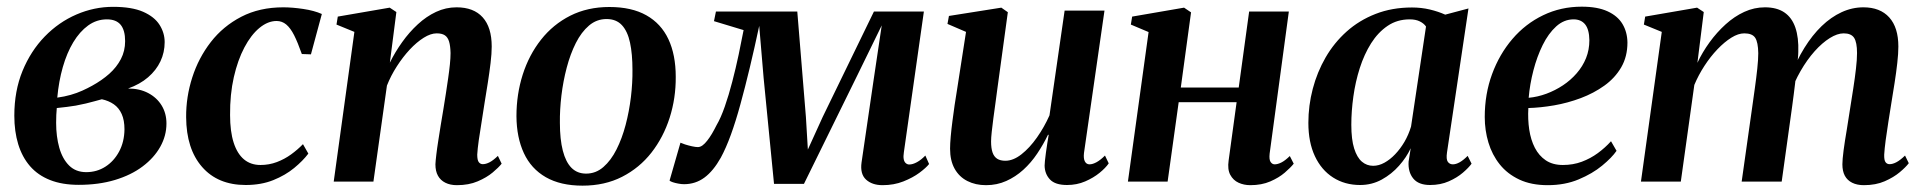

<svg xmlns="http://www.w3.org/2000/svg" viewBox="-20 -558 5912 590"><path d="M222 10Q171 10 133.8 -4.8Q96.5 -19.5 72.2 -47.5Q48 -75.5 36 -114.8Q24 -154 24 -202.5Q24 -278.5 49.2 -340Q74.5 -401.5 117.5 -445.8Q160.5 -490 215 -513.5Q269.5 -537 327.5 -537Q385 -537 419.8 -521.8Q454.5 -506.5 470.2 -481.8Q486 -457 486 -428.5Q486 -397 473 -369.5Q460 -342 435 -320.5Q410 -299 373.5 -286Q409 -286 435.5 -272Q462 -258 476.8 -233.8Q491.5 -209.5 491.5 -178.5Q491.5 -141 472.5 -107Q453.5 -73 418.2 -46.5Q383 -20 333.2 -5Q283.5 10 222 10ZM245 -29Q277.5 -29 303.8 -45.8Q330 -62.5 346 -92.2Q362 -122 362.5 -160.5Q362.5 -188.5 354 -207.5Q345.5 -226.5 329.8 -237.5Q314 -248.5 293 -253Q283.5 -250.5 271 -247Q258.5 -243.5 244 -240Q229.5 -236.5 213 -233.5Q200 -231.5 185.5 -229.5Q171 -227.5 154.5 -226Q153.5 -216 153 -204.8Q152.5 -193.5 152.5 -180.5Q152.5 -138.5 162.2 -104Q172 -69.5 192.5 -49.2Q213 -29 245 -29ZM156 -258Q178 -261 197.2 -266.5Q216.5 -272 233 -279.5Q249.5 -287 263 -294.5Q293 -311 315.8 -331.2Q338.5 -351.5 351.5 -376.5Q364.5 -401.5 364.5 -431.5Q364.5 -465 350.8 -481.8Q337 -498.5 308.5 -498.5Q277 -498.5 251 -479.8Q225 -461 205.2 -428.2Q185.5 -395.5 173 -351.8Q160.5 -308 156 -258Z M735 10.5Q649.5 10.5 601 -45Q552.5 -100.5 552 -198Q551.5 -260 570.8 -320Q590 -380 627.8 -428.8Q665.5 -477.5 721.5 -506.5Q777.5 -535.5 850.5 -535.5Q878 -535.5 911.8 -530.5Q945.5 -525.5 969 -515L935.5 -391L907.5 -392Q895 -427.5 883.8 -449.8Q872.5 -472 859.5 -482.8Q846.5 -493.5 830 -493.5Q803 -493.5 777.2 -472.2Q751.5 -451 731 -412.2Q710.5 -373.5 698.5 -320.8Q686.5 -268 687 -204.5Q687 -154 698 -119.8Q709 -85.5 729.8 -68.2Q750.5 -51 780.5 -51Q807 -51 830.8 -60Q854.5 -69 874.5 -83.5Q894.5 -98 911 -115L927.5 -86Q911 -64 884 -41.8Q857 -19.5 819.8 -4.5Q782.5 10.5 735 10.5Z M1178 -365.5Q1194 -398 1215.8 -428.5Q1237.5 -459 1263.8 -483.2Q1290 -507.5 1320 -521.5Q1350 -535.5 1383 -535.5Q1435.5 -535.5 1463.2 -504.8Q1491 -474 1491 -415Q1491 -393.5 1487.5 -364.5Q1484 -335.5 1479 -303.5Q1474 -271.5 1469 -241.5Q1465 -214 1460 -183.8Q1455 -153.5 1451.2 -127Q1447.5 -100.5 1446.5 -83Q1446.5 -66 1451.2 -59.8Q1456 -53.5 1463.5 -53.5Q1473 -53.5 1484.2 -59.2Q1495.5 -65 1510 -79L1521.5 -55Q1512.5 -43.5 1494 -28Q1475.5 -12.5 1448 -0.8Q1420.5 11 1384 11Q1363.5 11 1348.5 3.5Q1333.5 -4 1325.8 -18Q1318 -32 1318 -53Q1318.5 -64 1320.8 -83Q1323 -102 1326.8 -125.8Q1330.5 -149.5 1334.5 -174.5Q1338.5 -199.5 1342.5 -222.5Q1346.5 -246.5 1350.2 -270.8Q1354 -295 1357.2 -317.8Q1360.5 -340.5 1362.5 -360.2Q1364.5 -380 1364.5 -395Q1364 -417 1360 -430.2Q1356 -443.5 1347 -449.5Q1338 -455.5 1322 -455.5Q1303.5 -455.5 1282 -442Q1260.5 -428.5 1239.2 -405.8Q1218 -383 1199.5 -354.2Q1181 -325.5 1169 -295L1127.5 0H1005.5L1069 -460L1014 -482.5L1018 -507L1177.5 -534.5L1198 -521Z M1852.5 -536.5Q1921 -536.5 1966.2 -511Q2011.5 -485.5 2034 -437.5Q2056.5 -389.5 2056.5 -322Q2057 -256.5 2037.8 -196.2Q2018.5 -136 1981.8 -89Q1945 -42 1891.8 -14.8Q1838.5 12.5 1770 12.5Q1702.5 12.5 1657.2 -13.5Q1612 -39.5 1589.8 -87.5Q1567.5 -135.5 1567 -201Q1567 -268 1586.2 -328.5Q1605.5 -389 1642.5 -436Q1679.5 -483 1732.5 -509.8Q1785.5 -536.5 1852.5 -536.5ZM1844 -499.5Q1813.5 -499.5 1790 -479.5Q1766.5 -459.5 1749.5 -425.8Q1732.5 -392 1721.5 -350.2Q1710.5 -308.5 1705.2 -264.5Q1700 -220.5 1700.5 -180.5Q1700.5 -130 1709.5 -95Q1718.5 -60 1736.2 -42.2Q1754 -24.5 1781 -24.5Q1811 -24.5 1834.2 -44.8Q1857.5 -65 1874.5 -98.8Q1891.5 -132.5 1902.5 -174.2Q1913.5 -216 1918.8 -260Q1924 -304 1923.5 -343.5Q1923.5 -392 1916 -427Q1908.5 -462 1891 -480.8Q1873.5 -499.5 1844 -499.5Z M2692 11Q2660 11 2641.2 -6.2Q2622.5 -23.5 2627.5 -59L2664.5 -312L2689.5 -480L2613.5 -324.5L2450.5 7H2358.5L2326.5 -319L2313 -478.5Q2298.5 -410.5 2284 -350Q2269.5 -289.5 2255.2 -237.5Q2241 -185.5 2226 -144.2Q2211 -103 2195 -73.5Q2172 -32.5 2144.5 -12.2Q2117 8 2082 8Q2074 8 2064.5 6.2Q2055 4.5 2047.5 2Q2040 -0.5 2037.5 -3L2071 -119.5Q2075 -117.5 2085 -114.2Q2095 -111 2106.2 -108.5Q2117.5 -106 2124.5 -106Q2131.5 -106 2138.8 -111.2Q2146 -116.5 2153.2 -125.8Q2160.5 -135 2167.8 -147.2Q2175 -159.5 2182 -173.5Q2195 -195.5 2207.2 -230.5Q2219.5 -265.5 2230.2 -307Q2241 -348.5 2249.8 -390Q2258.5 -431.5 2265 -465.5L2174 -493L2180 -522.5H2430L2456.5 -198.5L2462.5 -98.5L2508 -198.5L2665.5 -522.5H2819L2757.5 -90Q2755.5 -77.5 2757 -69.2Q2758.5 -61 2763.2 -56.8Q2768 -52.5 2774 -52.5Q2784.5 -52.5 2797.5 -59.5Q2810.5 -66.5 2823.5 -80L2835 -54Q2826 -42.5 2805.5 -27.2Q2785 -12 2756 -0.5Q2727 11 2692 11Z M3010 11Q2977.5 11 2952.5 -1.8Q2927.5 -14.5 2913.5 -39.5Q2899.5 -64.5 2899.5 -101Q2899.5 -116 2901.5 -138.5Q2903.5 -161 2906.8 -186.2Q2910 -211.5 2913.5 -235.2Q2917 -259 2920 -276.5L2948.5 -460L2891.5 -484.5L2896 -509L3057 -534.5L3077 -520.5L3044.5 -283Q3042 -263.5 3038.8 -240.2Q3035.5 -217 3032.5 -194.2Q3029.5 -171.5 3027.5 -152.8Q3025.5 -134 3025.5 -123.5Q3025.5 -102.5 3030 -89.5Q3034.5 -76.5 3044.2 -70.2Q3054 -64 3069.5 -64Q3093.5 -64 3118.8 -83.8Q3144 -103.5 3166.5 -135.5Q3189 -167.5 3205 -203.5L3251.5 -525.5H3374L3311 -88Q3309 -70.5 3313.8 -61.8Q3318.5 -53 3328 -53Q3337.5 -53 3349.5 -59.5Q3361.5 -66 3375.5 -80L3387 -56Q3377.5 -42 3358.8 -26.8Q3340 -11.5 3314.5 -0.5Q3289 10.5 3259 10.5Q3222.5 10.5 3206.5 -6.5Q3190.5 -23.5 3190 -49Q3190 -53 3191 -63.8Q3192 -74.5 3194 -88.5Q3196 -102.5 3198.2 -117.2Q3200.5 -132 3202.5 -143.5L3200.5 -144Q3186 -114 3167.2 -86Q3148.5 -58 3124.5 -36.2Q3100.5 -14.5 3072 -1.8Q3043.5 11 3010 11Z M3881.5 -86Q3879.5 -67.5 3884.5 -60.2Q3889.5 -53 3897 -53Q3906 -53 3917.2 -58.5Q3928.5 -64 3943.5 -78.5L3955.5 -55Q3946 -43 3928 -27.5Q3910 -12 3883.5 -0.5Q3857 11 3822 11Q3802.5 11 3786 3.5Q3769.5 -4 3760.5 -20.8Q3751.5 -37.5 3755.5 -65L3780 -244H3602L3568 0H3446L3509.5 -459.5L3455 -482.5L3459 -507L3618.5 -534.5L3640 -520L3608.5 -289H3786.5L3818.5 -522.5H3940.5Z M4426.5 -89.5Q4423.5 -68.5 4429 -60.8Q4434.5 -53 4444.5 -53Q4454 -53 4465.2 -59.2Q4476.5 -65.5 4490 -79L4502 -55Q4493.5 -43 4475.5 -27.5Q4457.5 -12 4432 -0.8Q4406.5 10.5 4374.5 10.5Q4339 10.5 4322.8 -9.5Q4306.5 -29.5 4308.5 -61.5L4315 -102.5Q4302 -74.5 4279.2 -48.8Q4256.5 -23 4226 -6.2Q4195.5 10.5 4159.5 10.5Q4112.5 10.5 4076.5 -12.5Q4040.5 -35.5 4020.5 -78.2Q4000.5 -121 4000.5 -180.5Q4000.5 -233.5 4014 -285Q4027.5 -336.5 4053.5 -381.5Q4079.5 -426.5 4118 -461Q4156.5 -495.5 4207 -515.2Q4257.5 -535 4319 -535Q4347.5 -535 4373.8 -528.8Q4400 -522.5 4421 -513L4492.5 -532ZM4362 -476.5Q4355.5 -486 4343 -492.2Q4330.5 -498.5 4312 -498.5Q4273.5 -498.5 4244 -478.5Q4214.5 -458.5 4193.2 -424.8Q4172 -391 4158.5 -348.8Q4145 -306.5 4138.8 -261.5Q4132.5 -216.5 4132.5 -174.5Q4132.5 -129.5 4141.2 -101.8Q4150 -74 4165 -61.2Q4180 -48.5 4199.5 -48.5Q4217 -48.5 4234.2 -58Q4251.5 -67.5 4267.2 -84Q4283 -100.5 4295.8 -122.2Q4308.5 -144 4316 -169Z M4947.5 -94.5Q4933 -73.5 4903.2 -49Q4873.5 -24.5 4831.2 -6.8Q4789 11 4736 11Q4685.5 11 4648.8 -6.2Q4612 -23.5 4588.5 -53Q4565 -82.5 4553.8 -120Q4542.5 -157.5 4542.5 -198.5Q4542.5 -269 4565 -330.2Q4587.5 -391.5 4627.5 -438.2Q4667.5 -485 4722 -511.2Q4776.5 -537.5 4840.5 -537.5Q4889 -537.5 4920 -523.2Q4951 -509 4965.8 -484.2Q4980.5 -459.5 4981 -427.5Q4981 -384 4961.8 -351Q4942.5 -318 4910 -294.8Q4877.5 -271.5 4837.5 -256.5Q4797.5 -241.5 4755.5 -234.2Q4713.5 -227 4676.5 -226Q4674.5 -191.5 4679.2 -159.8Q4684 -128 4696.5 -103.8Q4709 -79.5 4730.2 -65.2Q4751.5 -51 4782.5 -51Q4814 -51 4840.8 -61Q4867.5 -71 4890 -87.5Q4912.5 -104 4930.5 -124ZM4815.5 -498.5Q4786 -498.5 4762 -476.8Q4738 -455 4720.5 -419.5Q4703 -384 4692 -341.5Q4681 -299 4677.5 -257.5Q4705 -260 4732 -270Q4759 -280 4782.8 -295.8Q4806.5 -311.5 4825 -332.8Q4843.5 -354 4853.8 -379.5Q4864 -405 4864 -434.5Q4863.5 -467.5 4851 -483Q4838.5 -498.5 4815.5 -498.5Z M5215.5 -521 5196 -365Q5211.5 -398 5233.5 -428.2Q5255.5 -458.5 5282.5 -483Q5309.5 -507.5 5340 -521.5Q5370.5 -535.5 5403.5 -535.5Q5440 -535.5 5463.2 -519.8Q5486.5 -504 5497 -473.2Q5507.5 -442.5 5506 -398.5Q5506 -391 5504.8 -379.2Q5503.5 -367.5 5501.8 -353.8Q5500 -340 5497.5 -326.5L5482.5 -323.5Q5500.5 -372 5524.8 -411Q5549 -450 5577.8 -477.8Q5606.5 -505.5 5639 -520.5Q5671.5 -535.5 5706 -535.5Q5757.5 -535.5 5785.5 -504.5Q5813.5 -473.5 5813.5 -415Q5813.5 -393.5 5810.2 -364.5Q5807 -335.5 5802 -303.8Q5797 -272 5792 -241.5Q5787.5 -213.5 5782.8 -183.5Q5778 -153.5 5774.5 -127Q5771 -100.5 5770 -83Q5769.5 -66 5774 -59.8Q5778.5 -53.5 5786.5 -53.5Q5796 -53.5 5807.5 -59.5Q5819 -65.5 5834 -80L5845.5 -56.5Q5836.5 -44.5 5817.8 -28.8Q5799 -13 5771.5 -1Q5744 11 5707.5 11Q5686.5 11 5671.5 3.5Q5656.5 -4 5649 -18Q5641.5 -32 5641.5 -53Q5641.5 -67.5 5645.2 -96Q5649 -124.5 5654.8 -158.2Q5660.5 -192 5665 -223Q5670 -254.5 5675 -286.5Q5680 -318.5 5683.2 -346.8Q5686.5 -375 5686.5 -395Q5686.5 -428 5677.5 -441.8Q5668.5 -455.5 5645.5 -455.5Q5626 -455.5 5602.8 -441Q5579.5 -426.5 5556.2 -400.5Q5533 -374.5 5513 -339.8Q5493 -305 5479 -264L5500 -341.5Q5498.5 -322.5 5496.5 -304.2Q5494.5 -286 5492 -267.8Q5489.5 -249.5 5487 -230L5455 0H5332L5363.5 -222.5Q5368 -254.5 5372.5 -286.8Q5377 -319 5380 -347.2Q5383 -375.5 5383 -394.5Q5382.5 -428.5 5373.5 -442Q5364.5 -455.5 5340 -455.5Q5321.5 -455.5 5300.2 -442.2Q5279 -429 5257.5 -406.5Q5236 -384 5217.5 -355.5Q5199 -327 5186.5 -297L5145 0H5022.5L5086.5 -460L5031.5 -482.5L5035.5 -507L5195 -534.5Z"/></svg>

Font: Merriweather 96pt SemiBold
Style: Italic
Weight: 600
Italic angle: -7.8°
Version: Version 2.101